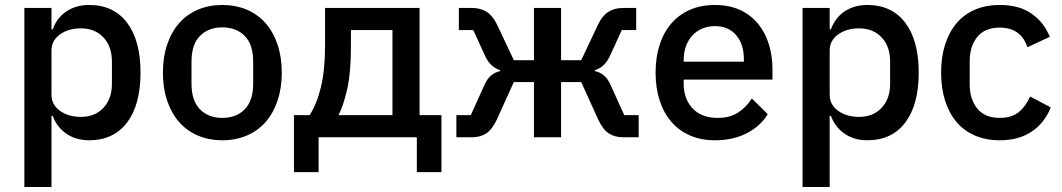

<svg xmlns="http://www.w3.org/2000/svg" viewBox="-20 -552 4271 772"><path d="M78 -520H187V-434H192Q209 -481 247.5 -506.5Q286 -532 338 -532Q437 -532 491 -460.5Q545 -389 545 -260Q545 -131 491 -59.5Q437 12 338 12Q286 12 247.5 -14Q209 -40 192 -86H187V200H78ZM305 -82Q362 -82 396 -118.5Q430 -155 430 -215V-305Q430 -365 396 -401.5Q362 -438 305 -438Q255 -438 221 -413.5Q187 -389 187 -349V-171Q187 -131 221 -106.5Q255 -82 305 -82Z M874 12Q820 12 775.5 -7Q731 -26 700 -61.5Q669 -97 652 -147.5Q635 -198 635 -260Q635 -322 652 -372.5Q669 -423 700 -458.5Q731 -494 775.5 -513Q820 -532 874 -532Q928 -532 972.5 -513Q1017 -494 1048 -458.5Q1079 -423 1096 -372.5Q1113 -322 1113 -260Q1113 -198 1096 -147.5Q1079 -97 1048 -61.5Q1017 -26 972.5 -7Q928 12 874 12ZM874 -78Q930 -78 964 -112.5Q998 -147 998 -216V-304Q998 -373 964 -407.5Q930 -442 874 -442Q818 -442 784 -407.5Q750 -373 750 -304V-216Q750 -147 784 -112.5Q818 -78 874 -78Z M1162 -89H1225Q1254 -134 1270.5 -202.5Q1287 -271 1287 -371V-520H1667V-89H1755V140H1656V0H1261V140H1162ZM1558 -89V-431H1391V-365Q1391 -260 1376 -193.5Q1361 -127 1341 -89Z M1815 -89H1873L1930 -215Q1941 -238 1956.5 -250Q1972 -262 1991 -266V-270Q1953 -281 1932 -324L1883 -431H1825V-520H1878Q1913 -520 1937.5 -504Q1962 -488 1979 -452L2046 -310H2127V-520H2236V-310H2317L2384 -452Q2401 -488 2425.5 -504Q2450 -520 2485 -520H2538V-431H2480L2431 -324Q2410 -281 2372 -270V-266Q2391 -262 2406.5 -250Q2422 -238 2433 -215L2490 -89H2548V0H2486Q2452 0 2428 -15.5Q2404 -31 2385 -72L2317 -222H2236V0H2127V-222H2046L1978 -72Q1959 -31 1935 -15.5Q1911 0 1877 0H1815Z M2855 12Q2799 12 2755 -7Q2711 -26 2680 -61.5Q2649 -97 2632.5 -147.5Q2616 -198 2616 -260Q2616 -322 2632.5 -372.5Q2649 -423 2680 -458.5Q2711 -494 2755 -513Q2799 -532 2855 -532Q2912 -532 2955.5 -512Q2999 -492 3028 -456.5Q3057 -421 3071.5 -374Q3086 -327 3086 -273V-232H2729V-215Q2729 -155 2764.5 -116.5Q2800 -78 2866 -78Q2914 -78 2947 -99Q2980 -120 3003 -156L3067 -93Q3038 -45 2983 -16.5Q2928 12 2855 12ZM2855 -447Q2827 -447 2803.5 -437Q2780 -427 2763.5 -409Q2747 -391 2738 -366Q2729 -341 2729 -311V-304H2971V-314Q2971 -374 2940 -410.5Q2909 -447 2855 -447Z M3207 -520H3316V-434H3321Q3338 -481 3376.5 -506.5Q3415 -532 3467 -532Q3566 -532 3620 -460.5Q3674 -389 3674 -260Q3674 -131 3620 -59.5Q3566 12 3467 12Q3415 12 3376.5 -14Q3338 -40 3321 -86H3316V200H3207ZM3434 -82Q3491 -82 3525 -118.5Q3559 -155 3559 -215V-305Q3559 -365 3525 -401.5Q3491 -438 3434 -438Q3384 -438 3350 -413.5Q3316 -389 3316 -349V-171Q3316 -131 3350 -106.5Q3384 -82 3434 -82Z M4000 12Q3944 12 3900 -7Q3856 -26 3826 -61.5Q3796 -97 3780 -147.5Q3764 -198 3764 -260Q3764 -322 3780 -372.5Q3796 -423 3826 -458.5Q3856 -494 3900 -513Q3944 -532 4000 -532Q4078 -532 4128 -497Q4178 -462 4201 -404L4111 -362Q4100 -398 4072.5 -419.5Q4045 -441 4000 -441Q3940 -441 3909.5 -403.5Q3879 -366 3879 -306V-213Q3879 -153 3909.5 -115.5Q3940 -78 4000 -78Q4048 -78 4076.5 -101.5Q4105 -125 4122 -164L4205 -120Q4179 -56 4127 -22Q4075 12 4000 12Z"/></svg>

Font: IBMPlexSans-Medium
Style: Regular
Weight: 500
Designer: Mike Abbink, Paul van der Laan, Pieter van Rosmalen
Foundry: Bold Monday
Version: Version 3.1